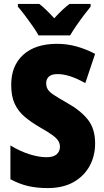

<svg xmlns="http://www.w3.org/2000/svg" viewBox="-20 -947 531 977"><path d="M464 -217Q464 -153 435.5 -101.5Q407 -50 353.5 -20Q300 10 223 10Q168 10 124 0Q80 -10 33 -35V-207Q80 -178 128.5 -162.5Q177 -147 217 -147Q252 -147 268.5 -162Q285 -177 285 -200Q285 -216 277 -229.5Q269 -243 247.5 -259Q226 -275 185 -298Q140 -324 106.5 -352Q73 -380 55 -418.5Q37 -457 37 -515Q37 -613 98.5 -668.5Q160 -724 270 -724Q322 -724 370 -710.5Q418 -697 464 -673L414 -524Q333 -570 273 -570Q242 -570 228.5 -557Q215 -544 215 -524Q215 -506 223 -492.5Q231 -479 254.5 -463.5Q278 -448 322 -423Q390 -385 427 -338.5Q464 -292 464 -217ZM176 -767Q166 -786 146.5 -814Q127 -842 106.5 -869Q86 -896 71 -913V-927H180Q198 -913 216 -895.5Q234 -878 256 -854Q278 -878 297 -896Q316 -914 334 -927H441V-913Q426 -895 406 -868.5Q386 -842 367.5 -815Q349 -788 337 -767Z"/></svg>

Font: Noto Sans Gujarati Condensed Black
Style: Regular
Weight: 900
Width: 3
Designer: Jelle Bosma - Monotype Design Team, Universal Thirst
Foundry: Monotype Imaging Inc.
Version: Version 2.106; ttfautohint (v1.8.4.7-5d5b)